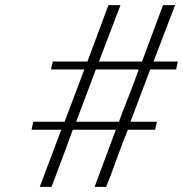

<svg xmlns="http://www.w3.org/2000/svg" viewBox="-20 -730 714 749"><path d="M521 -459H354Q340 -422 315.5 -357Q291 -292 277 -255H444Q457 -291 483 -357Q509 -423 521 -459ZM309 -459H179L186 -490H321L403 -710H450L366 -490H534L616 -710H663L579 -490H674L667 -459H566L489 -255H592L585 -224H479Q462 -184 435.5 -110.5Q409 -37 394 -1H349L432 -224H264Q233 -138 207 -70Q181 -2 181 -1H135L219 -224H103L110 -255H232Z"/></svg>

Font: Afta serif
Style: Italic
Weight: 400
Italic angle: -12°
Designer: parq.ink
Foundry: Oriol Esparraguera Font
Version: Version 1.000